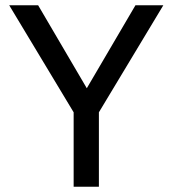

<svg xmlns="http://www.w3.org/2000/svg" viewBox="-20 -710 656 730"><path d="M15 -690H125L332 -337H288L495 -690H601L356 -283V0H260V-283Z"/></svg>

Font: Radio Canada
Style: Regular
Weight: 400
Designer: Charles Daoud, Etienne Aubert Bonn, Alexandre Saumier Demers, Jacques Le Bailly
Foundry: Radio-Canada
Version: Version 2.104;gftools[0.9.28.dev5+ged2979d]